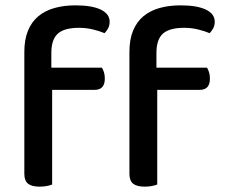

<svg xmlns="http://www.w3.org/2000/svg" viewBox="-20 -692 840 718"><path d="M172 -439H361Q365 -433 368.5 -422.5Q372 -412 372 -398Q372 -356 334 -356H175V-2Q168 1 155.5 3.5Q143 6 128 6Q99 6 85 -5Q71 -16 71 -42V-498Q71 -544 84.5 -577Q98 -610 123 -631Q148 -652 183.5 -662Q219 -672 262 -672Q324 -672 357 -656Q390 -640 390 -611Q390 -597 384.5 -586.5Q379 -576 371 -568Q352 -576 327 -582Q302 -588 276 -588Q220 -588 196 -566Q172 -544 172 -494ZM565 -439H754Q758 -433 761.5 -422.5Q765 -412 765 -398Q765 -356 727 -356H568V-2Q561 1 548.5 3.5Q536 6 521 6Q492 6 478 -5Q464 -16 464 -42V-498Q464 -544 477.5 -577Q491 -610 516 -631Q541 -652 576.5 -662Q612 -672 655 -672Q717 -672 750 -656Q783 -640 783 -611Q783 -597 777.5 -586.5Q772 -576 764 -568Q745 -576 720 -582Q695 -588 669 -588Q613 -588 589 -566Q565 -544 565 -494Z"/></svg>

Font: Baloo Da 2 Medium
Style: Regular
Weight: 500
Designer: Noopur Datye, Sulekha Rajkumar and Ek Type
Foundry: Ek Type
Version: Version 1.640;hotconv 1.0.111;makeotfexe 2.5.65597; ttfautoh